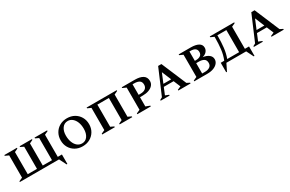

<svg xmlns="http://www.w3.org/2000/svg" viewBox="166 -1940 5227 3455"><g transform="rotate(-30 2779.5 -212.5)"><path d="M314 -560V-544L245 -511V-51H437V-511L370 -544V-560H626V-544L557 -511V-51H749V-511L680 -544V-560H941V-544L869 -511V-51H955V146H939L866 0H52V-16L125 -49V-511L52 -544V-560Z M1356 10Q1271 10 1204.5 -27.5Q1138 -65 1100 -130.5Q1062 -196 1062 -280Q1062 -364 1100 -430Q1138 -496 1204.5 -533.5Q1271 -571 1356 -571Q1442 -571 1508.5 -533.5Q1575 -496 1613.5 -430Q1652 -364 1652 -280Q1652 -196 1613.5 -130.5Q1575 -65 1508.5 -27.5Q1442 10 1356 10ZM1371 -41Q1444 -41 1486 -100.5Q1528 -160 1528 -255Q1528 -334 1504.5 -393.5Q1481 -453 1439.5 -487Q1398 -521 1345 -521Q1272 -521 1229 -461.5Q1186 -402 1186 -308Q1186 -230 1209.5 -169.5Q1233 -109 1274.5 -75Q1316 -41 1371 -41Z M1762 0V-16L1835 -49V-511L1762 -544V-560H2387V-544L2316 -511V-49L2387 -16V0H2125V-16L2195 -49V-509H1956V-49L2025 -16V0Z M2492 0V-16L2566 -49V-511L2492 -544V-560H2762Q2871 -560 2930 -522Q2989 -484 2989 -405Q2989 -354 2957.5 -317.5Q2926 -281 2871 -261Q2816 -241 2746 -241H2687V-49L2773 -16V0ZM2687 -509V-290H2726Q2792 -290 2828.5 -319Q2865 -348 2865 -401Q2865 -459 2827.5 -484Q2790 -509 2720 -509Z M2978 0V-16L3028 -43L3251 -565H3319L3538 -47L3599 -16V0H3344V-16L3414 -46L3355 -188H3151L3092 -45L3164 -16V0ZM3172 -239H3334L3253 -434Z M3675 0V-16L3748 -49V-511L3675 -544V-560H3926Q4027 -560 4084.5 -528Q4142 -496 4142 -432Q4142 -386 4110.5 -350.5Q4079 -315 4024 -301Q4103 -290 4148.5 -253.5Q4194 -217 4194 -162Q4194 -116 4163.5 -79Q4133 -42 4078 -21Q4023 0 3952 0ZM3888 -509H3869V-314H3891Q3949 -314 3984.5 -338Q4020 -362 4020 -412Q4020 -509 3888 -509ZM3920 -266H3869V-51H3926Q3990 -51 4028.5 -78Q4067 -105 4067 -158Q4067 -217 4028 -241.5Q3989 -266 3920 -266Z M4321 -544V-560H4829V-544L4757 -511V-51H4843V146H4827L4754 0H4343L4271 146H4255V-51H4328Q4368 -150 4380.5 -259.5Q4393 -369 4393 -486V-511ZM4637 -51V-510H4450V-487Q4450 -366 4438 -258Q4426 -150 4390 -51Z M4914 0V-16L4964 -43L5187 -565H5255L5474 -47L5535 -16V0H5280V-16L5350 -46L5291 -188H5087L5028 -45L5100 -16V0ZM5108 -239H5270L5189 -434Z"/></g></svg>

Font: Spectral SC SemiBold
Style: Regular
Weight: 600
Designer: Jean-Baptiste Levee
Foundry: Production Type
Version: Version 2.001